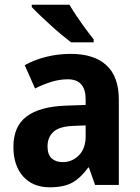

<svg xmlns="http://www.w3.org/2000/svg" viewBox="-20 -786 593 816"><path d="M281 -557Q380 -557 432.5 -508.5Q485 -460 485 -363V0H384L358 -74H355Q323 -30 287.5 -10Q252 10 191 10Q120 10 78.5 -36Q37 -82 37 -162Q37 -249 93 -291Q149 -333 259 -337L344 -340V-364Q344 -449 268 -449Q234 -449 199.5 -438.5Q165 -428 129 -410L85 -509Q126 -532 176.5 -544.5Q227 -557 281 -557ZM293 -251Q233 -249 207.5 -226Q182 -203 182 -164Q182 -129 199.5 -113Q217 -97 246 -97Q287 -97 315.5 -126Q344 -155 344 -207V-253ZM275 -766Q288 -744 306.5 -716.5Q325 -689 344.5 -662.5Q364 -636 378 -619V-606H282Q265 -619 241.5 -638.5Q218 -658 194 -680Q170 -702 149 -722Q128 -742 115 -756V-766Z"/></svg>

Font: Noto Sans Armenian SemiCondensed
Style: Bold
Weight: 700
Width: 4
Designer: Monotype Design Team
Foundry: Monotype Imaging Inc.
Version: Version 2.008; ttfautohint (v1.8.4.7-5d5b)